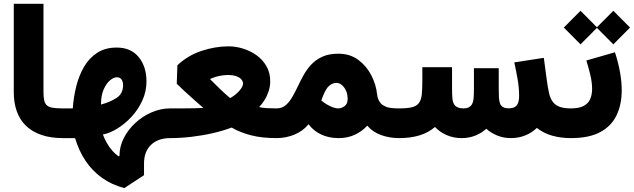

<svg xmlns="http://www.w3.org/2000/svg" viewBox="-20 -715 3282 994"><path d="M51.3 -695.3V-238.8Q51.3 -126 113.8 -64.5Q146.5 -32.7 194.6 -16.4Q242.7 0 304.7 0H305.2V-153.8H304.7Q269.5 -153.8 249.5 -157.7Q229.5 -161.6 219.7 -172.4Q211.4 -182.1 208.3 -198Q205.1 -213.9 205.1 -238.8V-695.3Z M502.9 -173.8Q502.9 -221.2 516.8 -252.4Q530.8 -283.7 549.8 -299.3Q568.8 -314.9 584 -314.9Q602.5 -314.9 609.9 -302.7Q617.2 -290.5 617.2 -274.4Q617.2 -230 583.3 -208Q549.3 -186 502.9 -173.8ZM861.8 0V-153.8H861.3Q812 -153.8 765.1 -133.5Q718.3 -113.3 680.7 -78.6Q643.1 -43.9 620.8 0Q598.6 43.9 598.6 91.3V92.3L594.2 94.7Q577.1 83 561.5 65.2Q545.9 47.4 533.4 25.6Q521 3.9 512.7 -18.6Q548.3 -25.4 587.6 -49.6Q627 -73.7 661.1 -110.6Q695.3 -147.5 716.8 -194.3Q738.3 -241.2 738.3 -293.5Q738.3 -370.1 698 -419.4Q657.7 -468.8 584 -468.8Q525.4 -468.8 483.9 -442.1Q442.4 -415.5 415.8 -370.4Q389.2 -325.2 375 -269Q360.8 -212.9 356.9 -153.8Q344.2 -153.8 331.8 -153.8Q319.3 -153.8 305.2 -153.8Q273.4 -153.8 250.7 -131.3Q228 -108.9 228 -77.1Q228 -45.4 250.7 -22.7Q273.4 0 305.2 0Q321.8 0 337.4 0Q353 0 368.7 0Q388.2 65.9 423.1 117.9Q458 169.9 508.3 205.8Q558.6 241.7 623.5 258.8L725.6 191.9V131.3Q725.6 69.3 762 34.7Q798.3 0 861.3 0Z M898.4 -377 895 -281.2Q916 -260.7 942.1 -236.8Q968.3 -212.9 992.7 -191.4Q1017.1 -169.9 1032.7 -156.2Q1018.6 -155.3 987.3 -154.5Q956.1 -153.8 921.4 -153.8Q886.7 -153.8 861.8 -153.8Q830.1 -153.8 807.4 -131.3Q784.7 -108.9 784.7 -77.1Q784.7 -45.4 807.4 -22.7Q830.1 0 861.8 0Q913.6 0 970.5 -6.6Q1027.3 -13.2 1081.5 -25.6Q1135.7 -38.1 1179.2 -54.7Q1222.7 -29.3 1279.3 -14.6Q1335.9 0 1411.1 0H1411.6V-153.8H1411.1Q1386.7 -153.8 1363.3 -155Q1339.8 -156.2 1321.3 -160.6Q1335.9 -175.3 1349.1 -196.3Q1362.3 -217.3 1370.6 -242.4Q1378.9 -267.6 1378.9 -293.9Q1378.9 -338.4 1359.4 -372.3Q1339.8 -406.2 1308.1 -429Q1276.4 -451.7 1238.3 -463.4Q1200.2 -475.1 1163.1 -475.1Q1094.2 -475.1 1022.9 -451.4Q951.7 -427.7 898.4 -377ZM1068.8 -306.6Q1089.4 -316.4 1113.5 -321.5Q1137.7 -326.7 1158.7 -326.7Q1187.5 -326.7 1205.1 -319.8Q1222.7 -313 1230.5 -302.7Q1238.3 -292.5 1238.3 -282.2Q1238.3 -267.1 1219.5 -245.4Q1200.7 -223.6 1171.4 -207Q1146 -228.5 1118.9 -254.6Q1091.8 -280.8 1068.8 -303.7Z M1411.6 -153.8Q1379.9 -153.8 1357.2 -131.3Q1334.5 -108.9 1334.5 -77.1Q1334.5 -45.4 1357.2 -22.7Q1379.9 0 1411.6 0Q1460.4 0 1504.2 -18.1Q1547.9 -36.1 1577.6 -71.8Q1602.5 -37.6 1642.6 -18.8Q1682.6 0 1733.4 0Q1779.8 0 1817.4 -17.6Q1855 -35.2 1881.3 -64.5Q1909.7 -31.2 1953.4 -15.6Q1997.1 0 2045.9 0H2046.4V-153.8H2045.9Q1998 -153.8 1978.8 -162.1Q1959.5 -170.4 1951.7 -179.7Q1945.3 -187 1939.7 -198Q1934.1 -209 1932.1 -227.1Q1927.2 -276.4 1902.6 -324.7Q1877.9 -373 1835 -405Q1792 -437 1731.4 -437Q1683.1 -437 1649.2 -421.6Q1615.2 -406.2 1591.8 -381.1Q1568.4 -356 1551.5 -325.7Q1534.7 -295.4 1520.5 -265.1Q1514.2 -252 1507.8 -239.5Q1501.5 -227.1 1494.6 -215.3Q1479.5 -188.5 1460 -171.1Q1440.4 -153.8 1411.6 -153.8ZM1643.6 -194.8 1648.9 -209.5Q1666.5 -257.3 1685.1 -271.7Q1703.6 -286.1 1721.7 -286.1Q1735.4 -286.1 1748.5 -275.9Q1761.7 -265.6 1770.8 -246.8Q1779.8 -228 1779.8 -202.1Q1779.8 -177.2 1763.7 -165.5Q1747.6 -153.8 1731.9 -153.8Q1713.4 -153.8 1689.2 -165.3Q1665 -176.8 1643.6 -194.8Z M2795.4 -415.5 2642.6 -392.1Q2652.3 -347.7 2659.9 -303.7Q2667.5 -259.8 2667.5 -218.3Q2667.5 -195.3 2661.6 -180.7Q2656.2 -167.5 2644.8 -160.9Q2633.3 -154.3 2612.3 -154.3Q2579.6 -154.3 2569.3 -177.7Q2564 -190.9 2563 -211.4Q2562 -231.9 2562 -259.8V-361.8H2433.6V-259.8Q2433.6 -229.5 2431.9 -207.3Q2430.2 -185.1 2421.4 -171.9Q2415 -163.1 2405 -158.4Q2395 -153.8 2378.9 -153.8Q2346.7 -153.8 2333 -171.9Q2323.7 -185.1 2322 -206.8Q2320.3 -228.5 2320.3 -259.8V-367.2H2166.5V-302.2Q2166.5 -254.9 2163.6 -225.6Q2160.6 -196.3 2147.5 -180.2Q2135.3 -165 2111.3 -159.4Q2087.4 -153.8 2046.4 -153.8Q2014.6 -153.8 1991.9 -131.3Q1969.2 -108.9 1969.2 -77.1Q1969.2 -45.4 1991.9 -22.7Q2014.6 0 2046.4 0Q2105.5 0 2151.9 -14.2Q2198.2 -28.3 2231.9 -57.6Q2256.8 -31.2 2292.5 -15.6Q2328.1 0 2370.6 0Q2408.2 0 2440.4 -12.9Q2472.7 -25.9 2497.6 -48.3Q2522 -26.4 2554.7 -13.2Q2587.4 0 2625 0Q2664.6 0 2699.2 -13.9Q2733.9 -27.8 2759.3 -52.7Q2795.4 -24.4 2840.3 -12.2Q2885.3 0 2935.5 0H2936V-153.8H2935.5Q2900.9 -153.8 2879.4 -161.4Q2857.9 -168.9 2844.7 -184.1Q2829.6 -202.1 2822.8 -231.7Q2815.9 -261.2 2810.5 -302.7Z M3163.6 -444.3 3015.6 -401.9Q3026.9 -365.2 3036.1 -327.1Q3045.4 -289.1 3045.4 -254.4Q3045.4 -225.1 3035.6 -202.4Q3025.9 -179.7 3002 -166.7Q2978 -153.8 2936 -153.8Q2904.3 -153.8 2881.6 -131.3Q2858.9 -108.9 2858.9 -77.1Q2858.9 -45.4 2881.6 -22.7Q2904.3 0 2936 0Q3030.3 0 3088.1 -31.5Q3146 -63 3172.4 -118.9Q3198.7 -174.8 3198.7 -247.1Q3198.7 -292 3189.7 -342.3Q3180.7 -392.6 3163.6 -444.3ZM3068.8 -572.3 3155.3 -485.4 3241.7 -572.3 3155.3 -659.2ZM2898.9 -572.3 2985.4 -485.4 3071.8 -572.3 2985.4 -659.2Z"/></svg>

Font: Estedad-VF-FD Black
Style: Regular
Weight: 900
Designer: Amin Abedi
Version: Version 4.000